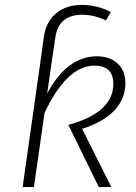

<svg xmlns="http://www.w3.org/2000/svg" viewBox="-20 -761 555 781"><path d="M314 -237 433 0H382L258 -253Q441 -303 441 -420Q441 -494 364 -494Q307 -494 255.5 -444Q204 -394 161 -301L118 0H72L146 -521L159 -614Q168 -674 209 -707.5Q250 -741 313 -741Q375 -741 431 -712L411 -678Q362 -701 315 -701Q218 -701 205 -608L192 -521L172 -381Q214 -459 265 -495.5Q316 -532 373 -532Q426 -532 458 -503Q490 -474 490 -423Q490 -359 445 -311.5Q400 -264 314 -237Z"/></svg>

Font: Fira Sans ExtraLight
Style: Italic
Weight: 275
Italic angle: -8°
Designer: Carrois Corporate & Edenspiekermann AG
Foundry: Carrois Corporate GbR & Edenspiekermann AG
Version: Version 4.203